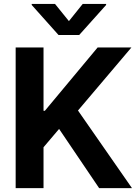

<svg xmlns="http://www.w3.org/2000/svg" viewBox="-20 -973 717 993"><path d="M61 0V-727.5H205.1V-399.9H211.9L484.9 -727.5H659.7L383.3 -401.4L662.6 0H492.7L285.6 -306.2L205.1 -211.4V0ZM264.6 -952.6 336.4 -863.8 407.7 -952.6H528.8V-947.3L389.6 -792H282.7L144 -947.3V-952.6Z"/></svg>

Font: Inter Cardless Tabular Bold
Style: Bold
Weight: 700
Designer: Rasmus Andersson
Foundry: rsms
Version: Version 4.000;git-4fc901f